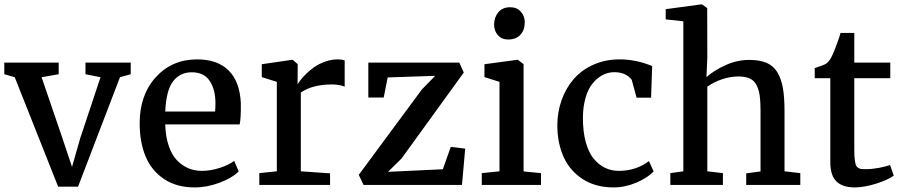

<svg xmlns="http://www.w3.org/2000/svg" viewBox="-20 -840 4095 872"><path d="M244.1 7.8 46.9 -489.3 -0.5 -502.9V-555.7H246.6V-502.9L168.9 -489.3L261.2 -219.2L307.1 -82L344.7 -213.4L436.5 -489.3L368.2 -502.9V-555.7H573.7V-502.9L524.9 -489.3L334.5 7.8Z M863.3 11.2Q782.7 11.2 725.8 -26.4Q668.9 -64 641.6 -128.7Q614.3 -193.4 614.3 -279.8Q614.3 -408.7 687.7 -489.5Q761.2 -570.3 875.5 -570.3Q967.8 -570.3 1018.6 -519.8Q1069.3 -469.2 1073.7 -372.1Q1074.7 -302.2 1068.4 -274.9H730.5V-272Q732.4 -217.8 746.6 -176.8Q760.7 -135.7 783.9 -111.8Q807.1 -87.9 835.4 -75.9Q863.8 -64 896.5 -64Q936.5 -64 978.5 -77.6Q1020.5 -91.3 1043.5 -109.4L1064 -61.5Q1034.2 -31.7 977.5 -10.3Q920.9 11.2 863.3 11.2ZM851.1 -511.7Q797.9 -511.7 766.4 -471.2Q734.9 -430.7 730.5 -333.5H957Q958.5 -352.5 958.5 -374Q958 -434.1 932.1 -472.9Q906.2 -511.7 851.1 -511.7Z M1157.7 0V-53.7L1237.3 -62V-468.3L1168.9 -489.7V-548.3L1306.6 -568.4H1309.1L1332 -548.8V-519.5L1331.5 -458.5H1332.5Q1336.9 -465.8 1345.2 -476.8Q1353.5 -487.8 1370.8 -504.9Q1388.2 -522 1408.2 -535.9Q1428.2 -549.8 1456.5 -560.1Q1484.9 -570.3 1514.2 -570.3Q1532.2 -570.3 1545.4 -565.9V-446.3Q1541 -449.2 1523.9 -452.9Q1506.8 -456.5 1489.7 -456.5Q1397.9 -456.5 1346.2 -419.4V-62L1479 -52.7V0Z M1609.4 -45.9 1896 -433.6 1956.5 -495.6 1740.7 -488.3 1722.7 -397H1652.8V-555.7H2065.9L2086.4 -510.7L1803.7 -120.1L1742.2 -59.6L1991.2 -71.3L2027.3 -172.9L2092.8 -165L2078.1 0H1631.3Z M2168 0V-53.7L2248.5 -62V-468.3L2180.2 -489.7V-548.3L2329.6 -568.4H2332L2357.9 -548.8V-61.5L2437 -53.7V0ZM2287.1 -660.6Q2258.8 -660.6 2241.5 -679.9Q2224.1 -699.2 2224.1 -728Q2224.1 -761.2 2243.2 -784.2Q2262.2 -807.1 2296.9 -807.1H2297.4Q2327.6 -807.1 2345.5 -786.9Q2363.3 -766.6 2363.3 -738.8Q2363.3 -704.1 2343.8 -682.4Q2324.2 -660.6 2287.6 -660.6Z M2511.2 -269.5Q2511.2 -330.6 2530.5 -385Q2549.8 -439.5 2585.4 -480.7Q2621.1 -522 2675 -546.1Q2729 -570.3 2793.9 -570.3Q2869.1 -570.3 2941.9 -540L2937 -396.5H2871.1L2849.1 -477.5Q2822.3 -512.2 2770 -512.2Q2741.7 -512.2 2716.6 -499Q2691.4 -485.8 2671.4 -461.2Q2651.4 -436.5 2639.6 -396.7Q2627.9 -356.9 2627.4 -307.6Q2627 -243.7 2640.1 -195.3Q2653.3 -147 2676.5 -119.1Q2699.7 -91.3 2728.3 -77.6Q2756.8 -64 2790.5 -64Q2868.7 -64 2927.2 -108.4L2948.7 -61.5Q2920.9 -32.2 2869.9 -10.5Q2818.8 11.2 2766.6 11.2Q2685.1 11.2 2626.7 -26.4Q2568.4 -64 2540 -126.5Q2511.7 -189 2511.2 -269.5Z M3024.4 0V-53.7L3083.5 -62V-743.2L3003.4 -752V-798.3L3165.5 -820.3H3168L3191.9 -803.2L3192.4 -578.1L3188.5 -489.7Q3222.2 -520 3274.7 -543.9Q3327.1 -567.9 3382.8 -567.9Q3430.2 -567.9 3461.2 -554.7Q3492.2 -541.5 3510.3 -512Q3528.3 -482.4 3535.6 -440.7Q3543 -398.9 3543 -335.9V-62L3614.7 -53.7V0H3369.1V-52.7L3434.1 -61.5V-336.4Q3434.1 -378.9 3430.4 -405.3Q3426.8 -431.6 3416.3 -452.9Q3405.8 -474.1 3385.5 -483.4Q3365.2 -492.7 3333.5 -492.7Q3297.9 -492.7 3260 -480.2Q3222.2 -467.8 3192.4 -446.3V-62L3263.2 -53.7V0Z M3751 -104V-484.9H3680.2V-530.8Q3720.7 -543.5 3731.9 -550.8Q3748 -562 3759.3 -587.4Q3768.1 -606 3781 -640.9Q3793.9 -675.8 3797.4 -690.4H3859.9V-555.7H4023.4V-484.9H3859.9V-192.9Q3859.9 -160.2 3860.1 -143.3Q3860.4 -126.5 3862.8 -110.4Q3865.2 -94.2 3867.9 -88.4Q3870.6 -82.5 3877.9 -77.6Q3885.3 -72.8 3892.8 -72.3Q3900.4 -71.8 3915.5 -71.8H3916Q3941.4 -71.8 3973.1 -77.9Q4004.9 -84 4022 -90.3H4022.5L4039.1 -42.5Q4014.2 -23.4 3960.4 -6.3Q3906.7 10.7 3863.3 11.2H3862.3Q3807.6 11.2 3779.3 -15.4Q3751 -42 3751 -104Z"/></svg>

Font: HaufeMerriweather
Style: Regular
Weight: 400
Designer: Eben Sorkin ( eben@eyebytes.com )
Foundry: Eben Sorkin
Version: Version 1.56